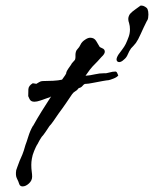

<svg xmlns="http://www.w3.org/2000/svg" viewBox="-20 -660 551 687"><path d="M61 7Q52 7 49 -1Q46 -11 40.5 -21.5Q35 -32 38 -51Q38 -51 42 -62.5Q46 -74 50 -84Q55 -95 60 -107Q65 -119 71 -141Q75 -151 81.5 -172Q88 -193 98 -210V-209Q113 -236 129.5 -262.5Q146 -289 163 -315Q158 -311 149 -309Q138 -305 125 -300.5Q112 -296 103 -296Q90 -296 85.5 -306Q81 -316 81 -316V-317Q81 -328 81.5 -340.5Q82 -353 97 -362H98Q100 -362 104.5 -361Q109 -360 110 -360Q114 -362 120 -366Q126 -370 133 -370H134Q151 -370 170 -371Q189 -372 202 -375Q208 -383 213 -390.5Q218 -398 217 -400Q218 -405 224.5 -414.5Q231 -424 234 -428Q236 -433 242.5 -439.5Q249 -446 249 -448V-449Q250 -451 250 -456V-464Q250 -469 251.5 -474.5Q253 -480 257 -484Q264 -491 268.5 -501Q273 -511 286 -519Q295 -525 303 -525Q317 -525 324 -513.5Q331 -502 335 -495Q336 -491 345.5 -487.5Q355 -484 355 -475Q355 -467 343 -456Q339 -451 329 -440.5Q319 -430 311 -422Q304 -415 286 -389Q302 -390 319 -394Q336 -398 354 -398Q359 -397 371 -400.5Q383 -404 393 -404Q397 -404 399.5 -398.5Q402 -393 403 -390Q399 -384 386.5 -379Q374 -374 368 -373Q364 -373 347 -370Q330 -367 312.5 -363.5Q295 -360 288 -360Q282 -361 276 -353.5Q270 -346 262 -345Q256 -337 249.5 -333.5Q243 -330 238 -323Q225 -304 216 -290.5Q207 -277 203 -272Q198 -266 189.5 -253.5Q181 -241 172 -228Q163 -215 157 -209Q153 -203 144 -189.5Q135 -176 129 -170Q124 -163 121.5 -158Q119 -153 113 -142V-143Q108 -134 102 -119.5Q96 -105 94 -92Q93 -87 92.5 -81Q92 -75 92 -70Q92 -57 93.5 -46.5Q95 -36 95 -28Q95 -14 83.5 -3.5Q72 7 61 7ZM404 -391Q404 -391 404 -391Q404 -391 403 -390L404 -392ZM400 -440Q397 -443 397 -447Q397 -454 404 -465Q409 -472 417 -482.5Q425 -493 430 -503Q436 -516 440.5 -528.5Q445 -541 445 -555Q445 -567 442 -577Q439 -585 439 -592Q439 -601 445 -610Q452 -618 465 -627Q478 -636 483 -640H487Q492 -640 499 -636Q506 -632 508 -627Q511 -620 511 -608Q511 -602 510 -595.5Q509 -589 505 -584Q493 -560 483.5 -538.5Q474 -517 466 -506Q463 -502 457 -495.5Q451 -489 449 -487Q442 -477 437.5 -466Q433 -455 426 -449Q410 -433 400 -440Z"/></svg>

Font: Vujahday Script
Style: Regular
Weight: 400
Designer: Robert E. Leuschke
Foundry: Robert E. Leuschke
Version: Version 1.010; ttfautohint (v1.8.3)